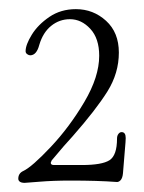

<svg xmlns="http://www.w3.org/2000/svg" viewBox="-20 -898 315 420"><path d="M20 -507Q20 -519 31 -524Q50 -533 91 -576.5Q132 -620 164.5 -675Q197 -730 197 -776Q197 -814 177.5 -835Q158 -856 133 -856Q110 -856 92 -841.5Q74 -827 66 -800Q60 -777 46 -777Q43 -777 39.5 -779.5Q36 -782 36 -786Q36 -800 49.5 -822Q63 -844 88 -861Q113 -878 146 -878Q184 -878 212 -852.5Q240 -827 240 -783Q240 -738 215 -698Q190 -658 139 -600Q123 -583 93 -547L91 -542Q91 -537 98 -537H159Q203 -537 219.5 -547.5Q236 -558 236 -595Q236 -601 239 -605Q242 -609 246 -609Q255 -609 255 -596Q255 -590 253 -568Q249 -521 249 -519Q248 -508 243.5 -503.5Q239 -499 234 -500Q194 -503 134 -503Q96 -503 66.5 -500.5Q37 -498 34 -498Q27 -498 23.5 -500.5Q20 -503 20 -507Z"/></svg>

Font: Hina Mincho
Style: Regular
Weight: 400
Designer: satsuyako
Foundry: satsuyako
Version: Version 1.100